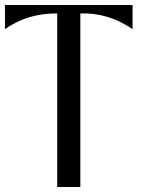

<svg xmlns="http://www.w3.org/2000/svg" viewBox="-20 -752 650 772"><path d="M210 0V-698C130.7 -698.7 60.7 -677.7 0 -635V-732H513V-635C447 -679.7 377 -700.7 303 -698V0Z"/></svg>

Font: Neocyr
Style: Regular
Weight: 400
Designer: Viktar Palstsiuk <vipals@gmail.com>
Version: 1.00